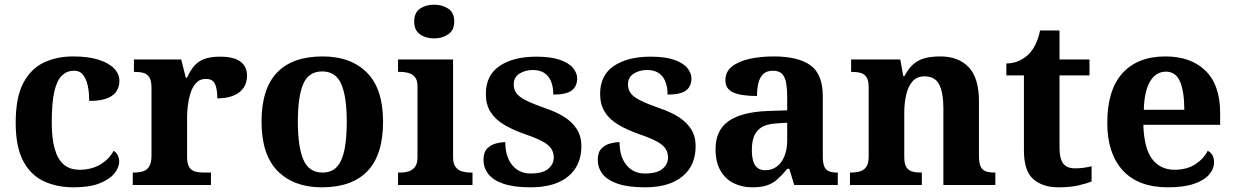

<svg xmlns="http://www.w3.org/2000/svg" viewBox="-20 -790 5273 820"><path d="M295 10Q222 10 166 -16.5Q110 -43 78.5 -103.5Q47 -164 47 -266Q47 -374 79.5 -435.5Q112 -497 167.5 -523Q223 -549 292 -549Q357 -549 401 -535Q445 -521 467.5 -497.5Q490 -474 490 -444Q490 -423 479.5 -403.5Q469 -384 441 -371.5Q413 -359 361 -359Q361 -394 355 -423Q349 -452 335 -470Q321 -488 296 -488Q267 -488 245.5 -468.5Q224 -449 212.5 -401Q201 -353 201 -267Q201 -200 213.5 -155Q226 -110 252 -87.5Q278 -65 320 -65Q372 -65 410 -88.5Q448 -112 465 -146Q477 -139 483 -126.5Q489 -114 489 -100Q489 -75 468.5 -49.5Q448 -24 405.5 -7Q363 10 295 10Z M547 0V-53H550Q573 -53 589.9 -58Q606.9 -63 616.9 -78.5Q627 -94 627 -125V-415Q627 -445 618 -459.5Q609 -474 593 -478.5Q577 -483 555 -483H552V-536H754L773.5 -458H778.7Q792 -488 809 -508Q826 -528 852.5 -538Q879 -548 920 -548Q978.6 -548 1006.8 -526.9Q1035 -505.8 1035 -467Q1035 -421 1001.5 -395.5Q968 -370 908 -370Q908 -411 898 -432Q888 -453 859 -453Q833 -453 817 -435Q801 -417 793 -390.5Q785 -364 782 -337Q779 -310 779 -293V-120Q779 -91 788 -76.5Q797 -62 813 -57.5Q829 -53 849 -53H881V0Z M1354.6 10Q1235 10 1166 -59.3Q1097 -128.7 1097 -270.3Q1097 -411 1163.1 -480Q1229.2 -549 1358 -549Q1478 -549 1547 -480Q1616 -411 1616 -270.3Q1616 -128.7 1549.5 -59.3Q1483 10 1354.6 10ZM1357.2 -53Q1396 -53 1418.7 -77.4Q1441.3 -101.7 1451.2 -150.5Q1461 -199.2 1461 -270Q1461 -377 1437.5 -431Q1414 -485 1356 -485Q1298 -485 1275 -431.2Q1252 -377.5 1252 -270Q1252 -164 1275.5 -108.5Q1299 -53 1357.2 -53Z M1680 0V-53H1692Q1707 -53 1723.5 -57.5Q1740 -62 1751.5 -75.9Q1763 -89.8 1763 -117.7V-422Q1763 -448.9 1751 -462Q1739 -475 1722.5 -479Q1706 -483 1692 -483H1680V-536H1915V-118Q1915 -90 1926.5 -76Q1938 -62 1955 -57.5Q1972 -53 1986 -53H1998V0ZM1834.1 -626Q1798 -626 1773.5 -643.5Q1749 -661 1749 -698Q1749 -736 1773.7 -753Q1798.5 -770 1834.5 -770Q1869 -770 1894.5 -753Q1920 -736 1920 -698Q1920 -661 1894.4 -643.5Q1868.8 -626 1834.1 -626Z M2246 10Q2174 10 2129.5 -5.5Q2085 -21 2065 -47.5Q2045 -74 2045 -107Q2045 -140 2061 -156Q2077 -172 2099 -177.5Q2121 -183 2138 -183Q2138 -121 2167.5 -85Q2197 -49 2246 -49Q2298 -49 2321.5 -69Q2345 -89 2345 -117Q2345 -139 2334 -155.5Q2323 -172 2296 -186.5Q2269 -201 2222 -217Q2168 -236 2131 -258.5Q2094 -281 2074.5 -312.5Q2055 -344 2055 -389Q2055 -469 2114 -508.5Q2173 -548 2270 -548Q2333 -548 2371.5 -534.5Q2410 -521 2427.5 -499.5Q2445 -478 2445 -455Q2445 -421 2421.5 -403.5Q2398 -386 2343 -386Q2343 -436 2321 -463.5Q2299 -491 2255 -491Q2223 -491 2198.5 -475.5Q2174 -460 2174 -429Q2174 -408 2185.5 -392Q2197 -376 2227 -361Q2257 -346 2311 -327Q2356 -312 2390 -290.5Q2424 -269 2443.5 -238.5Q2463 -208 2463 -166Q2463 -83 2406.5 -36.5Q2350 10 2246 10Z M2734 10Q2662 10 2617.5 -5.5Q2573 -21 2553 -47.5Q2533 -74 2533 -107Q2533 -140 2549 -156Q2565 -172 2587 -177.5Q2609 -183 2626 -183Q2626 -121 2655.5 -85Q2685 -49 2734 -49Q2786 -49 2809.5 -69Q2833 -89 2833 -117Q2833 -139 2822 -155.5Q2811 -172 2784 -186.5Q2757 -201 2710 -217Q2656 -236 2619 -258.5Q2582 -281 2562.5 -312.5Q2543 -344 2543 -389Q2543 -469 2602 -508.5Q2661 -548 2758 -548Q2821 -548 2859.5 -534.5Q2898 -521 2915.5 -499.5Q2933 -478 2933 -455Q2933 -421 2909.5 -403.5Q2886 -386 2831 -386Q2831 -436 2809 -463.5Q2787 -491 2743 -491Q2711 -491 2686.5 -475.5Q2662 -460 2662 -429Q2662 -408 2673.5 -392Q2685 -376 2715 -361Q2745 -346 2799 -327Q2844 -312 2878 -290.5Q2912 -269 2931.5 -238.5Q2951 -208 2951 -166Q2951 -83 2894.5 -36.5Q2838 10 2734 10Z M3193 10Q3149 10 3113.5 -7.5Q3078 -25 3057 -61.4Q3036 -97.7 3036 -153Q3036 -234 3092 -273Q3148 -312 3260 -316L3342 -318.8V-374Q3342 -407.6 3338 -433.3Q3334 -459 3321 -473.5Q3308 -488 3280.5 -488Q3255 -488 3240 -474Q3225 -460 3219 -435.5Q3213 -411 3213 -380Q3146 -380 3112 -395Q3078 -410 3078 -447Q3078 -483.8 3106 -505.9Q3134 -528 3180.9 -538.5Q3227.8 -549 3283.8 -549Q3389 -549 3441.5 -511Q3494 -473 3494 -379.4V-124.1Q3494 -96.6 3499.5 -81.3Q3505 -66 3518.7 -59.5Q3532.4 -53 3554 -53H3558V0H3372L3351 -69H3342.4Q3320 -42 3300.5 -24.5Q3281 -7 3256 1.5Q3231 10 3193 10ZM3247.8 -63Q3277 -63 3297.8 -78.7Q3318.7 -94.3 3330.3 -123.3Q3342 -152.3 3342 -191V-266L3297 -263Q3257 -261 3233.9 -247.3Q3210.9 -233.5 3200.9 -209.3Q3191 -185.1 3191 -149.4Q3191 -121 3197 -101.5Q3203 -82 3215.8 -72.5Q3228.6 -63 3247.8 -63Z M3610 0V-53H3612Q3635 -53 3652.5 -58Q3670 -63 3680 -77.7Q3690 -92.4 3690 -121.8V-417.6Q3690 -446 3681 -460Q3672 -474 3656 -478.5Q3640 -483 3618 -483H3615V-536H3825L3837.7 -465H3842.5Q3863 -503 3886.5 -520.5Q3910 -538 3937.3 -543.5Q3964.7 -549 3995.9 -549Q4073 -549 4117 -503.2Q4161 -457.4 4161 -356V-123.5Q4161 -93 4168.5 -78Q4176 -63 4191 -58Q4206 -53 4228 -53H4231V0H4009V-329Q4009 -394 3991.1 -429Q3973.3 -464 3928.8 -464Q3896 -464 3877.2 -442.5Q3858.3 -420.9 3850.2 -385.5Q3842 -350.1 3842 -309V-118Q3842 -90 3851 -76Q3860 -62 3876 -57.5Q3892 -53 3914 -53H3917V0Z M4500 10Q4433 10 4393 -25Q4353 -60 4353 -148V-468H4278V-519Q4310 -519 4335.5 -532Q4361 -545 4376 -561Q4391 -577 4403 -601.5Q4415 -626 4422 -660H4505V-536H4633V-468H4505V-158Q4505 -113 4520.5 -92Q4536 -71 4571 -71Q4591 -71 4608.5 -73.5Q4626 -76 4642 -80V-15Q4626 -8 4589.5 1Q4553 10 4500 10Z M4968 10Q4841 10 4775 -62.5Q4709 -135 4709 -265Q4709 -406 4774 -477.5Q4839 -549 4957 -549Q5066 -549 5128.5 -488Q5191 -427 5191 -308V-257H4863Q4866 -157 4900.5 -111Q4935 -65 4997 -65Q5049 -65 5085 -88.5Q5121 -112 5138 -146Q5152 -139 5158.5 -126.5Q5165 -114 5165 -97Q5165 -69 5144 -44.5Q5123 -20 5079.5 -5Q5036 10 4968 10ZM5038 -321Q5038 -398 5020 -441Q5002 -484 4959 -484Q4917 -484 4892 -442.5Q4867 -401 4865 -321Z"/></svg>

Font: Noto Serif Kannada
Style: Regular
Weight: 400
Designer: Universal Thirst, Indian Type Foundry and the Monotype Design Team
Foundry: Monotype Imaging Inc.
Version: Version 2.003